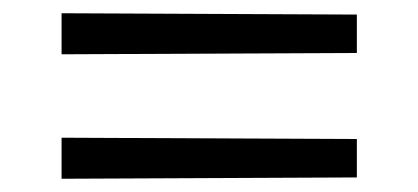

<svg xmlns="http://www.w3.org/2000/svg" viewBox="-20 -457 632 290"><path d="M519 -377 73 -375V-437L519 -435ZM519 -189 73 -187V-249L519 -247Z"/></svg>

Font: Sumana
Style: Regular
Weight: 400
Designer: Cyreal, Alexei Vanyashin (Devanagari), Olga Karpushina (Latin)
Foundry: Cyreal
Version: Version 1.015;PS 001.015;hotconv 1.0.70;makeotf.lib2.5.58329